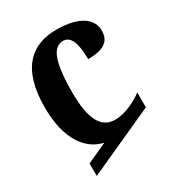

<svg xmlns="http://www.w3.org/2000/svg" viewBox="-159 -648 784 852"><g transform="rotate(-30 233.0 -222.0)"><path d="M88 104 429 -51V-127C399 -104 339 -71 285 -71C210 -71 179 -140 179 -270C179 -441 210 -490 258 -490C302 -490 314 -432 314 -364C409 -364 430 -400 430 -444C430 -503 376 -548 256 -548C135 -548 40 -480 40 -274C40 -108 107 -25 191 -7L88 40Z"/></g></svg>

Font: Noto Serif Georgian Condensed Bold
Style: Regular
Weight: 700
Width: 3
Designer: Monotype Design Team, Akaki Razmadze
Foundry: Google LLC
Version: Version 2.003